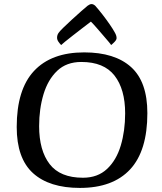

<svg xmlns="http://www.w3.org/2000/svg" viewBox="-20 -909 793 942"><path d="M372 13Q222 13 142 -59.5Q62 -132 62 -286Q62 -470 147 -561Q232 -652 393 -652Q543 -652 623 -580Q703 -508 703 -354Q703 -169 618.5 -78Q534 13 372 13ZM387 -37Q459 -37 505 -80Q551 -123 572.5 -195Q594 -267 594 -353Q594 -471 542 -538Q490 -605 379 -605Q306 -605 260.5 -561.5Q215 -518 193.5 -446.5Q172 -375 172 -290Q172 -171 223.5 -104Q275 -37 387 -37ZM280 -688Q273 -695 266.5 -704.5Q260 -714 260 -724Q260 -737 267 -747Q272 -755 291 -773.5Q310 -792 334 -814Q358 -836 379 -854.5Q400 -873 410 -881Q421 -889 429 -889Q438 -889 447 -881Q464 -862 483 -837.5Q502 -813 518.5 -789Q535 -765 543 -750Q552 -735 552 -722Q552 -714 542.5 -704Q533 -694 525 -688Q524 -691 513 -704Q502 -717 486.5 -735Q471 -753 455 -771.5Q439 -790 426 -803Q407 -789 383.5 -770.5Q360 -752 337 -734.5Q314 -717 298.5 -704Q283 -691 280 -688Z"/></svg>

Font: BriemHand
Style: Regular
Weight: 400
Designer: Gunnlaugur SE Briem, Eben Sorkin
Foundry: Sorkin Type
Version: Version 1.001; ttfautohint (v1.8.4.7-5d5b)